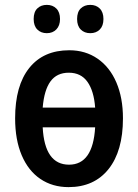

<svg xmlns="http://www.w3.org/2000/svg" viewBox="-20 -757 565 787"><path d="M261 10Q195 10 145.5 -23.5Q96 -57 69 -120.5Q42 -184 42 -272Q42 -406 100 -478.5Q158 -551 264 -551Q330 -551 380 -516.5Q430 -482 457 -419Q484 -356 484 -272Q484 -138 425 -64Q366 10 261 10ZM155 -316H370Q365 -384 338.5 -421.5Q312 -459 262 -459Q213 -459 187 -423.5Q161 -388 155 -316ZM370 -235H155Q163 -82 263 -82Q361 -82 370 -235ZM172 -737Q196 -737 211 -722Q226 -707 226 -679Q226 -652 211 -636.5Q196 -621 172 -621Q148 -621 133 -636Q118 -651 118 -679Q118 -708 133 -722.5Q148 -737 172 -737ZM350 -737Q374 -737 389 -722Q404 -707 404 -679Q404 -651 389 -636Q374 -621 350 -621Q326 -621 311 -636Q296 -651 296 -679Q296 -708 311 -722.5Q326 -737 350 -737Z"/></svg>

Font: Noto Sans Display Medium Narrow
Style: Regular
Weight: 500
Width: 4
Designer: Monotype Design team
Foundry: Monotype Imaging Inc.
Version: Version 1.000